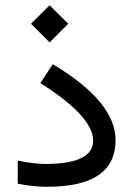

<svg xmlns="http://www.w3.org/2000/svg" viewBox="-20 -716 510 735"><path d="M98.6 -625 169.9 -695.8 241.2 -625 169.9 -553.7ZM47.9 -101.1Q110.4 -88.4 154.8 -88.4Q336.4 -88.4 336.4 -177.7Q336.4 -270.5 134.3 -397.9L182.1 -470.2Q422.4 -326.7 422.4 -179.2Q422.4 -1 161.1 -1Q130.4 -1 102.1 -4.2Q73.7 -7.3 47.9 -12.7Z"/></svg>

Font: Vazir
Style: Regular
Weight: 400
Designer: Saber Rastikerdar
Foundry: Saber Rastikerdar
Version: Version 30.0.0